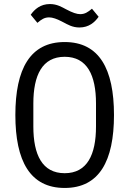

<svg xmlns="http://www.w3.org/2000/svg" viewBox="-20 -918 640 950"><path d="M300 12C471 12 544 -121 544 -349C544 -577 471 -710 300 -710C129 -710 56 -577 56 -349C56 -121 129 12 300 12ZM300 -61C189 -61 145 -152 145 -292V-406C145 -546 189 -637 300 -637C411 -637 455 -546 455 -406V-292C455 -152 411 -61 300 -61ZM373 -782C420 -782 449 -808 468 -835L435 -875C415 -858 400 -848 377 -848C360 -848 339 -855 307 -872C286 -883 262 -898 227 -898C180 -898 151 -872 132 -845L165 -805C185 -822 200 -832 223 -832C240 -832 261 -825 293 -808C314 -797 338 -782 373 -782Z"/></svg>

Font: IBM Mono
Style: Regular
Weight: 400
Monospace: yes
Designer: Mike Abbink, Paul van der Laan, Pieter van Rosmalen
Foundry: Bold Monday
Version: Version 2.3